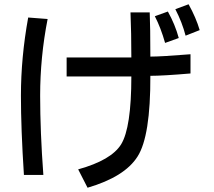

<svg xmlns="http://www.w3.org/2000/svg" viewBox="-20 -759 1002 899"><path d="M801 -716 863 -739Q898 -676 915 -618L849 -592Q833 -654 801 -716ZM705 -683 766 -705Q800 -644 817 -581L753 -558Q733 -629 705 -683ZM684 -404Q685 -121 624 -26Q564 69 390 120L346 34Q501 -9 547 -83Q595 -161 595 -401H292V-490H595Q595 -606 591 -701H681Q684 -632 684 -494Q737 -494 872 -505V-415Q743 -404 684 -404ZM78 -311Q78 -490 112 -677L203 -670Q168 -492 168 -311Q168 -143 183 60H92Q78 -156 78 -311Z"/></svg>

Font: Gmarket Sans TTF Medium
Style: Regular
Weight: 500
Designer: Creative Director : Sungho Lee; Art Director : Kiwoong Choi; Project Manager : Sori Yang, Jongwook Yoon; Font Designer :
Foundry: Sandoll Inc.
Version: Version 1.000;hotconv 1.0.109;makeotfexe 2.5.65596